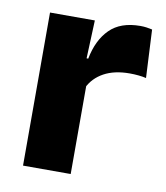

<svg xmlns="http://www.w3.org/2000/svg" viewBox="-63 -553 524 607"><g transform="rotate(10 198.5 -249.5)"><path d="M200.9 -276 159 -368.9H195.2Q206.9 -430 241.7 -464.6Q276.4 -499.3 339.8 -499.3Q350.9 -499.3 360.2 -497.9Q369.6 -496.5 378 -494.6L385.7 -340.2Q375.1 -342.8 361 -344.2Q346.9 -345.6 332.5 -345.6Q283.5 -345.6 250.1 -327.3Q216.7 -309 200.9 -276ZM50.9 0V-491.4H194.8L188.5 -334.7L203.9 -332.5V0Z"/></g></svg>

Font: Anek Gurmukhi Medium
Style: Regular
Weight: 500
Designer: Sarang Kulkarni (Gurmukhi), Yesha Goshar (Latin)
Foundry: Ek Type
Version: Version 1.003